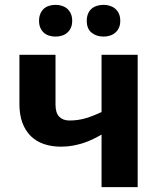

<svg xmlns="http://www.w3.org/2000/svg" viewBox="-20 -772 666 792"><path d="M209 -545.9V-340.8Q209 -305.7 224.6 -290.3Q240.2 -274.9 266.1 -274.9Q302.7 -274.9 334.7 -284.7Q366.7 -294.4 398.9 -310.1V-545.9H547.9V0H398.9V-216.8Q382.8 -207.5 364.5 -198.5Q346.2 -189.5 325.4 -182.6Q304.7 -175.8 281.5 -171.4Q258.3 -167 231.9 -167Q192.4 -167 160.6 -178Q128.9 -189 106.7 -210.9Q84.5 -232.9 72.3 -265.9Q60.1 -298.8 60.1 -342.8V-545.9ZM141.1 -686Q141.1 -703.1 146.5 -715.6Q151.9 -728 160.9 -736.1Q169.9 -744.1 182.4 -748Q194.8 -752 209 -752Q223.1 -752 235.6 -748Q248 -744.1 257.3 -736.1Q266.6 -728 272.2 -715.6Q277.8 -703.1 277.8 -686Q277.8 -669.4 272.2 -657.2Q266.6 -645 257.3 -637Q248 -628.9 235.6 -625Q223.1 -621.1 209 -621.1Q194.8 -621.1 182.4 -625Q169.9 -628.9 160.9 -637Q151.9 -645 146.5 -657.2Q141.1 -669.4 141.1 -686ZM337.9 -686Q337.9 -703.1 343.3 -715.6Q348.6 -728 357.9 -736.1Q367.2 -744.1 379.9 -748Q392.6 -752 407.2 -752Q420.9 -752 433.3 -748Q445.8 -744.1 455.3 -736.1Q464.8 -728 470.5 -715.6Q476.1 -703.1 476.1 -686Q476.1 -669.4 470.5 -657.2Q464.8 -645 455.3 -637Q445.8 -628.9 433.3 -625Q420.9 -621.1 407.2 -621.1Q377.9 -621.1 357.9 -637.2Q337.9 -653.3 337.9 -686Z"/></svg>

Font: Droid Sans
Style: Bold
Weight: 700
Foundry: Ascender Corporation
Version: Version 1.00 build 112